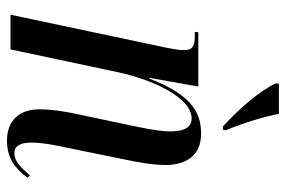

<svg xmlns="http://www.w3.org/2000/svg" viewBox="-154 -652 816 548"><g transform="rotate(90 254.0 -378.0)"><path d="M341 -606H350L352 -614C334 -656 313 -722 305 -766H219L218 -757C239 -711 292 -651 341 -606ZM381 10C430 10 459 -11 487 -48L481 -56C460 -31 441 -11 417 -11C397 -11 387 -27 387 -59C387 -90 394 -127 403 -168L434 -320C443 -362 451 -408 451 -442C451 -496 428 -544 361 -544C293 -544 247 -506 204 -396H202L227 -536H72L71 -526H84C118 -526 123 -515 123 -493C123 -481 120 -464 116 -444L22 0H121L186 -306C207 -406 259 -517 318 -517C351 -517 355 -481 355 -455C355 -421 343 -368 338 -343L308 -201C297 -153 292 -114 292 -83C292 -25 324 10 381 10Z"/></g></svg>

Font: Noto Serif Display ExtraCondensed Medium
Style: Italic
Weight: 500
Width: 2
Italic angle: -12°
Designer: Monotype Design Team
Foundry: Monotype Imaging Inc.
Version: Version 2.009